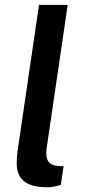

<svg xmlns="http://www.w3.org/2000/svg" viewBox="-20 -763 352 790"><path d="M176 7.5Q127 7.5 99.8 -4.8Q72.5 -17 61 -38.2Q49.5 -59.5 48.8 -85.8Q48 -112 52 -139.5L140.5 -743H258.5L172 -153.5Q167 -120 177.2 -101.5Q187.5 -83 217.5 -80L241.5 -79L230.5 -2.5Q216.5 2 202 4.8Q187.5 7.5 176 7.5Z"/></svg>

Font: Public Sans SemiBold
Style: Italic
Weight: 600
Italic angle: -8°
Designer: The Public Sans project authors (U.S. Web Design System). Libre Franklin designed by Pablo Impallari and Rodrigo Fuenzal
Version: Version 1.007; ttfautohint (v1.8.1) -l 8 -r 50 -G 200 -x 14 